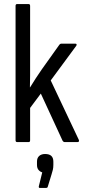

<svg xmlns="http://www.w3.org/2000/svg" viewBox="-20 -703 422 950"><path d="M65 0Q57 0 57 -9V-674Q57 -683 65 -683H121Q129 -683 129 -674V-388Q129 -357 129 -329.5Q129 -302 128 -271H129Q143 -294 157 -315.5Q171 -337 187 -360L274 -482Q278 -487 283 -487H353Q358 -487 359 -483.5Q360 -480 357 -476L231 -305L370 -11Q372 -7 370.5 -3.5Q369 0 364 0H300Q294 0 290 -6L182 -240L129 -169V-9Q129 0 122 0ZM177 227Q171 227 172 219L189 150Q177 146 170 137Q163 128 163 113V97Q163 78 174 68.5Q185 59 203 59Q224 59 234 68.5Q244 78 244 97V113Q244 126 241.5 137Q239 148 235 160L216 222Q214 227 208 227Z"/></svg>

Font: Sofia Sans Condensed
Style: Regular
Weight: 400
Designer: Botio Nikoltchev, Ani Petrova
Foundry: lettersoup
Version: Version 4.100